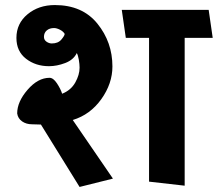

<svg xmlns="http://www.w3.org/2000/svg" viewBox="-20 -719 862 760"><path d="M570 0V-569H478L462 -680H806L822 -569H711V16ZM154 -573Q154 -561 164 -554Q174 -547 185 -547Q210 -547 223 -562.5Q236 -578 236 -585Q230 -595 217 -601.5Q204 -608 194 -608Q176 -608 165 -598.5Q154 -589 154 -573ZM197 -699Q306 -699 365.5 -625.5Q425 -552 425 -456Q425 -388 381 -326.5Q337 -265 268 -244L427 -12L295 21L142 -226L107 -227Q84 -227 67.5 -238.5Q51 -250 48 -270Q48 -316 89 -363.5Q130 -411 176 -411Q191 -411 205.5 -389Q220 -367 226 -348Q261 -362 278 -392.5Q295 -423 295 -451Q295 -465 292 -482.5Q289 -500 284 -509Q271 -482 238 -469.5Q205 -457 174 -457Q121 -457 83 -486.5Q45 -516 45 -569Q45 -626 89 -662.5Q133 -699 197 -699Z"/></svg>

Font: Palanquin
Style: Bold
Weight: 700
Designer: Pria Ravichandran
Version: Version 1.0.4